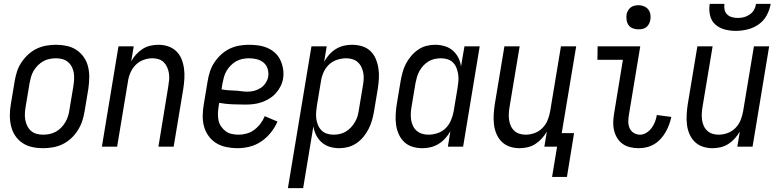

<svg xmlns="http://www.w3.org/2000/svg" viewBox="-20 -760 4040 995"><path d="M203 8Q174 8 146.5 2Q119 -4 96.5 -19Q74 -34 59 -56.5Q44 -79 37.5 -106Q31 -133 31 -161.5Q31 -190 36 -219L56 -339Q60 -364 68 -389Q76 -414 91 -436.5Q106 -459 126 -477.5Q146 -496 170 -507.5Q194 -519 219.5 -523.5Q245 -528 270 -528Q299 -528 326.5 -522Q354 -516 376.5 -501Q399 -486 414.5 -463.5Q430 -441 436.5 -414Q443 -387 442.5 -358.5Q442 -330 438 -301L418 -181Q414 -156 405.5 -131Q397 -106 382.5 -83.5Q368 -61 348 -42.5Q328 -24 304 -12.5Q280 -1 254 3.5Q228 8 203 8ZM204 -62Q220 -62 237 -65.5Q254 -69 269.5 -77.5Q285 -86 297.5 -99Q310 -112 319 -127.5Q328 -143 333 -159.5Q338 -176 340 -192L360 -312Q363 -330 364 -347.5Q365 -365 362.5 -381.5Q360 -398 352.5 -413Q345 -428 332.5 -438.5Q320 -449 304 -453.5Q288 -458 270 -458Q254 -458 236.5 -454.5Q219 -451 204 -442.5Q189 -434 176 -421Q163 -408 154 -392.5Q145 -377 140.5 -360.5Q136 -344 133 -328L113 -208Q110 -190 109 -172.5Q108 -155 111 -138.5Q114 -122 121.5 -107Q129 -92 141 -81.5Q153 -71 169.5 -66.5Q186 -62 204 -62Z M508 0 594 -520H673L660 -442Q670 -461 685 -477.5Q700 -494 718.5 -506Q737 -518 758.5 -523Q780 -528 800 -528Q827 -528 851 -520Q875 -512 893 -495Q911 -478 920.5 -454.5Q930 -431 933.5 -405.5Q937 -380 935.5 -353.5Q934 -327 930 -301L880 0H801L852 -312Q855 -329 856.5 -346Q858 -363 855.5 -379.5Q853 -396 846.5 -411Q840 -426 829 -437Q818 -448 802.5 -453Q787 -458 770 -458Q747 -458 723.5 -449.5Q700 -441 682.5 -423Q665 -405 655.5 -382.5Q646 -360 643 -337L587 0Z M1210 8Q1181 8 1152.5 2Q1124 -4 1101 -18Q1078 -32 1061.5 -54.5Q1045 -77 1037.5 -104Q1030 -131 1030.5 -160.5Q1031 -190 1036 -219L1056 -339Q1060 -364 1068 -389Q1076 -414 1091 -436.5Q1106 -459 1126 -477.5Q1146 -496 1170 -507.5Q1194 -519 1219.5 -523.5Q1245 -528 1270 -528Q1295 -528 1319.5 -524.5Q1344 -521 1366 -511.5Q1388 -502 1405.5 -486Q1423 -470 1433 -448.5Q1443 -427 1447 -402.5Q1451 -378 1447 -353Q1444 -333 1434 -313Q1424 -293 1409 -276.5Q1394 -260 1375 -248.5Q1356 -237 1335.5 -230Q1315 -223 1294 -220.5Q1273 -218 1252 -218Q1218 -218 1183 -219.5Q1148 -221 1116 -227L1113 -208Q1110 -190 1109.5 -171.5Q1109 -153 1112.5 -136Q1116 -119 1126 -104.5Q1136 -90 1149.5 -80Q1163 -70 1180.5 -66Q1198 -62 1217 -62Q1237 -62 1258.5 -68Q1280 -74 1298 -87.5Q1316 -101 1330 -119.5Q1344 -138 1352 -158L1418 -130Q1405 -100 1383.5 -73Q1362 -46 1334 -27Q1306 -8 1274 0Q1242 8 1210 8ZM1263 -285Q1280 -285 1297.5 -289.5Q1315 -294 1330.5 -304Q1346 -314 1356.5 -330Q1367 -346 1370 -363Q1373 -384 1367 -403.5Q1361 -423 1346 -435.5Q1331 -448 1311 -453Q1291 -458 1270 -458Q1254 -458 1236.5 -454.5Q1219 -451 1204 -442.5Q1189 -434 1176 -421Q1163 -408 1154 -392.5Q1145 -377 1140.5 -360.5Q1136 -344 1133 -328L1128 -297Q1143 -294 1160.5 -292.5Q1178 -291 1195.5 -290.5Q1213 -290 1229.5 -287.5Q1246 -285 1263 -285Z M1472 215 1594 -520H1673L1660 -440Q1671 -460 1686 -477Q1701 -494 1720.5 -506Q1740 -518 1761.5 -523Q1783 -528 1804 -528Q1831 -528 1856 -520.5Q1881 -513 1899 -496Q1917 -479 1927 -455.5Q1937 -432 1941 -406.5Q1945 -381 1943.5 -354Q1942 -327 1938 -301L1918 -181Q1914 -158 1907.5 -135.5Q1901 -113 1890 -91.5Q1879 -70 1863.5 -51Q1848 -32 1827.5 -18Q1807 -4 1784 2Q1761 8 1738 8Q1713 8 1689.5 1Q1666 -6 1648 -21.5Q1630 -37 1619 -58.5Q1608 -80 1604 -105L1551 215ZM1708 -62Q1724 -62 1740.5 -65.5Q1757 -69 1772 -78Q1787 -87 1799 -100Q1811 -113 1820 -128.5Q1829 -144 1833.5 -160Q1838 -176 1840 -192L1860 -312Q1863 -329 1864.5 -346.5Q1866 -364 1863 -380.5Q1860 -397 1853 -412Q1846 -427 1834.5 -437.5Q1823 -448 1807 -453Q1791 -458 1774 -458Q1751 -458 1726.5 -450Q1702 -442 1684 -424.5Q1666 -407 1656 -383.5Q1646 -360 1643 -337L1623 -217Q1620 -199 1618.5 -181Q1617 -163 1619 -146Q1621 -129 1627.5 -113Q1634 -97 1645.5 -85Q1657 -73 1673.5 -67.5Q1690 -62 1708 -62Z M2169 8Q2142 8 2117.5 0.5Q2093 -7 2075 -24Q2057 -41 2046.5 -64.5Q2036 -88 2032.5 -113.5Q2029 -139 2030.5 -166Q2032 -193 2036 -219L2056 -339Q2060 -362 2066 -384.5Q2072 -407 2083 -428.5Q2094 -450 2110 -469Q2126 -488 2146 -502Q2166 -516 2189 -522Q2212 -528 2235 -528Q2260 -528 2284 -521Q2308 -514 2326 -498.5Q2344 -483 2355 -461.5Q2366 -440 2369 -415L2387 -520H2466L2380 0H2301L2314 -80Q2303 -60 2287.5 -43Q2272 -26 2252.5 -14Q2233 -2 2211.5 3Q2190 8 2169 8ZM2200 -62Q2223 -62 2247.5 -70Q2272 -78 2289.5 -95.5Q2307 -113 2317 -136.5Q2327 -160 2331 -183L2351 -303Q2354 -321 2355.5 -339Q2357 -357 2354.5 -374Q2352 -391 2346 -407Q2340 -423 2328.5 -435Q2317 -447 2300.5 -452.5Q2284 -458 2266 -458Q2250 -458 2233 -454.5Q2216 -451 2201 -442Q2186 -433 2174 -420Q2162 -407 2153.5 -391.5Q2145 -376 2140.5 -360Q2136 -344 2133 -328L2113 -208Q2110 -191 2109 -173.5Q2108 -156 2110.5 -139.5Q2113 -123 2120 -108Q2127 -93 2139 -82.5Q2151 -72 2167 -67Q2183 -62 2200 -62Z M2841 157 2867 0H2801L2814 -78Q2803 -59 2788 -42.5Q2773 -26 2754.5 -14Q2736 -2 2714.5 3Q2693 8 2673 8Q2646 8 2622 0Q2598 -8 2580.5 -25Q2563 -42 2553 -65.5Q2543 -89 2540 -114.5Q2537 -140 2538.5 -166.5Q2540 -193 2544 -219L2594 -520H2673L2621 -208Q2618 -191 2617 -174Q2616 -157 2618 -140.5Q2620 -124 2626.5 -109Q2633 -94 2644.5 -83Q2656 -72 2671.5 -67Q2687 -62 2704 -62Q2727 -62 2750.5 -70.5Q2774 -79 2791.5 -97Q2809 -115 2818 -137.5Q2827 -160 2831 -183L2887 -520H2966L2891 -70H2955L2918 157Z M3290 8Q3267 8 3245.5 3Q3224 -2 3206.5 -14.5Q3189 -27 3178 -45.5Q3167 -64 3162 -85.5Q3157 -107 3158 -130Q3159 -153 3163 -175L3208 -450H3076L3077 -520H3298L3239 -164Q3236 -146 3236 -128.5Q3236 -111 3243 -95.5Q3250 -80 3264.5 -71Q3279 -62 3297 -62Q3314 -62 3330 -72Q3346 -82 3357 -97Q3368 -112 3374.5 -129Q3381 -146 3384 -164L3459 -154Q3455 -134 3447.5 -114Q3440 -94 3429.5 -75.5Q3419 -57 3404 -40.5Q3389 -24 3370.5 -13Q3352 -2 3331.5 3Q3311 8 3290 8ZM3288 -608Q3274 -608 3260 -613Q3246 -618 3238 -629Q3230 -640 3227.5 -655Q3225 -670 3227 -685Q3229 -695 3234.5 -705Q3240 -715 3248.5 -721.5Q3257 -728 3267.5 -730.5Q3278 -733 3289 -733Q3303 -733 3317 -727.5Q3331 -722 3339.5 -711Q3348 -700 3350.5 -685Q3353 -670 3350 -655Q3348 -645 3342.5 -635Q3337 -625 3328.5 -618.5Q3320 -612 3309.5 -610Q3299 -608 3288 -608Z M3673 8Q3646 8 3622 0Q3598 -8 3580.5 -25Q3563 -42 3553 -65.5Q3543 -89 3540 -114.5Q3537 -140 3538.5 -166.5Q3540 -193 3544 -219L3594 -520H3673L3621 -208Q3618 -191 3617 -174Q3616 -157 3618 -140.5Q3620 -124 3626.5 -109Q3633 -94 3644.5 -83Q3656 -72 3671.5 -67Q3687 -62 3704 -62Q3727 -62 3750.5 -70.5Q3774 -79 3791.5 -97Q3809 -115 3818 -137.5Q3827 -160 3831 -183L3887 -520H3966L3880 0H3801L3814 -78Q3803 -59 3788 -42.5Q3773 -26 3754.5 -14Q3736 -2 3714.5 3Q3693 8 3673 8ZM3793 -600Q3763 -600 3735 -607.5Q3707 -615 3686.5 -633.5Q3666 -652 3659.5 -681Q3653 -710 3658 -740H3734Q3732 -724 3735 -709.5Q3738 -695 3748.5 -685Q3759 -675 3773.5 -671Q3788 -667 3804 -667Q3820 -667 3835.5 -671Q3851 -675 3865.5 -685Q3880 -695 3888 -709.5Q3896 -724 3898 -740H3974Q3969 -710 3953.5 -681Q3938 -652 3911.5 -633.5Q3885 -615 3854 -607.5Q3823 -600 3793 -600Z"/></svg>

Font: Iosevka Custom
Style: Italic
Weight: 400
Italic angle: -9°
Monospace: yes
Designer: Belleve Invis
Foundry: Belleve Invis
Version: Version 30.3.3; ttfautohint (v1.8.3)